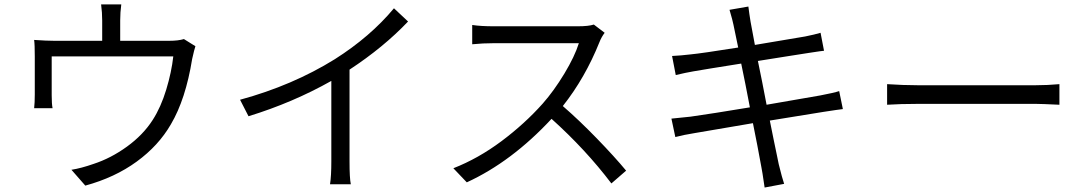

<svg xmlns="http://www.w3.org/2000/svg" viewBox="-20 -801 4894 865"><path d="M526.4 -781.2Q521.5 -745.1 521.5 -709V-617.2H742.2Q783.2 -617.2 808.6 -625L860.4 -592.8Q855.5 -579.1 845.7 -535.2Q816.4 -353.5 750 -241.2Q694.3 -144.5 595.7 -72.8Q497.1 -1 364.3 35.2L301.8 -36.1Q345.7 -43 401.4 -62.5Q479.5 -87.9 552.2 -140.6Q625 -193.4 668 -260.7Q705.1 -318.4 729 -397.5Q752.9 -476.6 760.7 -546.9H212.9V-371.1Q212.9 -333 216.8 -313.5H133.8Q136.7 -337.9 136.7 -375V-546.9Q136.7 -600.6 133.8 -621.1Q190.4 -617.2 224.6 -617.2H440.4V-709Q440.4 -744.1 435.5 -781.2Z M1061.5 -351.6Q1297.9 -416 1488.3 -534.2Q1648.4 -635.7 1754.9 -763.7L1818.4 -704.1Q1708 -587.9 1554.7 -487.3V-74.2Q1554.7 2 1560.5 29.3H1466.8Q1472.7 -7.8 1472.7 -74.2V-436.5Q1299.8 -338.9 1099.6 -277.3Z M2704.1 -653.3Q2689.5 -633.8 2680.7 -611.3Q2616.2 -450.2 2515.6 -323.2Q2587.9 -260.7 2668.5 -177.7Q2749 -94.7 2800.8 -32.2L2734.4 25.4Q2618.2 -127.9 2464.8 -265.6Q2285.2 -72.3 2083 20.5L2022.5 -43Q2134.8 -86.9 2239.3 -165Q2343.8 -243.2 2424.8 -334Q2475.6 -391.6 2522.5 -469.2Q2569.3 -546.9 2587.9 -606.4H2205.1Q2156.2 -606.4 2107.4 -601.6V-688.5Q2145.5 -682.6 2205.1 -682.6H2583Q2631.8 -682.6 2655.3 -690.4Z M3284.2 -690.4Q3281.2 -707 3266.6 -756.8L3351.6 -771.5Q3355.5 -739.3 3361.3 -704.1Q3362.3 -696.3 3380.9 -598.6Q3579.1 -631.8 3607.4 -636.7Q3651.4 -645.5 3676.8 -653.3L3692.4 -572.3Q3686.5 -572.3 3623 -562.5Q3610.4 -560.5 3529.8 -547.9Q3449.2 -535.2 3394.5 -526.4Q3413.1 -437.5 3433.6 -329.1Q3509.8 -341.8 3675.8 -371.1Q3737.3 -382.8 3760.7 -390.6L3777.3 -309.6Q3758.8 -307.6 3689.5 -296.9L3448.2 -257.8Q3455.1 -222.7 3465.3 -172.9Q3475.6 -123 3481 -97.2Q3486.3 -71.3 3488.3 -61.5Q3503.9 2 3512.7 27.3L3424.8 43.9Q3413.1 -36.1 3410.2 -47.9Q3392.6 -145.5 3372.1 -246.1Q3146.5 -208 3108.4 -201.2Q3059.6 -193.4 3022.5 -183.6L3004.9 -266.6Q3020.5 -267.6 3090.8 -275.4Q3188.5 -289.1 3358.4 -317.4Q3337.9 -425.8 3319.3 -514.6Q3153.3 -488.3 3103.5 -479.5Q3069.3 -473.6 3024.4 -462.9L3007.8 -548.8Q3048.8 -550.8 3088.9 -555.7Q3140.6 -560.5 3305.7 -586.9Q3286.1 -681.6 3284.2 -690.4Z M3976.6 -421.9Q4049.8 -417 4112.3 -417H4647.5Q4699.2 -417 4752.9 -421.9V-329.1Q4670.9 -333 4648.4 -333H4112.3Q4037.1 -333 3976.6 -329.1Z"/></svg>

Font: Min Sans
Style: Regular
Weight: 400
Designer: Jinseong-Kim, NotoSansCJK, Nunito
Foundry: Jinseong-Kim
Version: Version 1.400;Glyphs 3.1.2 (3151)